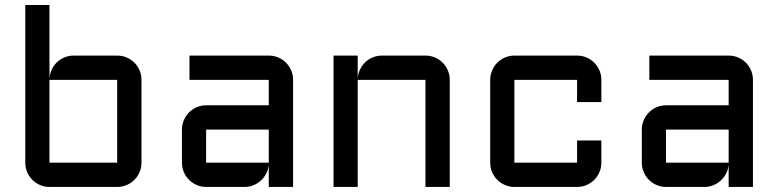

<svg xmlns="http://www.w3.org/2000/svg" viewBox="-20 -740 3081 760"><path d="M540 -96.2Q540 -76.2 532.5 -58.6Q524.9 -41 512 -28.1Q499 -15.1 481.4 -7.6Q463.9 0 443.8 0H175.8Q156.2 0 138.7 -7.6Q121.1 -15.1 108.2 -28.1Q95.2 -41 87.6 -58.6Q80.1 -76.2 80.1 -96.2V-720.2H175.8V-428.2Q176.8 -447.3 184.6 -464.1Q192.4 -481 205.3 -493.4Q218.3 -505.9 235.4 -512.9Q252.4 -520 272 -520H443.8Q463.9 -520 481.4 -512.5Q499 -504.9 512 -491.9Q524.9 -479 532.5 -461.4Q540 -443.8 540 -423.8ZM175.8 -423.8V-96.2H443.8V-423.8Z M700.2 -227.1Q700.2 -247.1 707.8 -264.4Q715.3 -281.7 728.3 -294.9Q741.2 -308.1 758.8 -315.7Q776.4 -323.2 795.9 -323.2H1043.9V-423.8H730V-520H1043.9Q1064 -520 1081.5 -512.5Q1099.1 -504.9 1112.1 -491.9Q1125 -479 1132.6 -461.4Q1140.1 -443.8 1140.1 -423.8V0H1043.9V-87.9Q1042.5 -69.8 1034.2 -53.7Q1025.9 -37.6 1012.9 -25.6Q1000 -13.7 983.4 -6.8Q966.8 0 948.2 0H795.9Q776.4 0 758.8 -7.6Q741.2 -15.1 728.3 -28.1Q715.3 -41 707.8 -58.6Q700.2 -76.2 700.2 -96.2ZM795.9 -96.2H1043.9V-227.1H795.9Z M1760.3 0H1664.1V-423.8H1396V0H1300.3V-520H1396V-428.2Q1397 -447.3 1404.8 -464.1Q1412.6 -481 1425.5 -493.4Q1438.5 -505.9 1455.6 -512.9Q1472.7 -520 1492.2 -520H1664.1Q1684.1 -520 1701.7 -512.5Q1719.2 -504.9 1732.2 -491.9Q1745.1 -479 1752.7 -461.4Q1760.3 -443.8 1760.3 -423.8Z M2016.1 -423.8V-96.2H2264.2V-184.1H2360.4V-96.2Q2360.4 -76.2 2352.8 -58.6Q2345.2 -41 2332.3 -28.1Q2319.3 -15.1 2301.8 -7.6Q2284.2 0 2264.2 0H2016.1Q1996.6 0 1979 -7.6Q1961.4 -15.1 1948.5 -28.1Q1935.5 -41 1928 -58.6Q1920.4 -76.2 1920.4 -96.2V-423.8Q1920.4 -443.8 1928 -461.4Q1935.5 -479 1948.5 -491.9Q1961.4 -504.9 1979 -512.5Q1996.6 -520 2016.1 -520H2264.2Q2284.2 -520 2301.8 -512.5Q2319.3 -504.9 2332.3 -491.9Q2345.2 -479 2352.8 -461.4Q2360.4 -443.8 2360.4 -423.8V-335.9H2264.2V-423.8Z M2520.5 -227.1Q2520.5 -247.1 2528.1 -264.4Q2535.6 -281.7 2548.6 -294.9Q2561.5 -308.1 2579.1 -315.7Q2596.7 -323.2 2616.2 -323.2H2864.3V-423.8H2550.3V-520H2864.3Q2884.3 -520 2901.9 -512.5Q2919.4 -504.9 2932.4 -491.9Q2945.3 -479 2952.9 -461.4Q2960.4 -443.8 2960.4 -423.8V0H2864.3V-87.9Q2862.8 -69.8 2854.5 -53.7Q2846.2 -37.6 2833.3 -25.6Q2820.3 -13.7 2803.7 -6.8Q2787.1 0 2768.6 0H2616.2Q2596.7 0 2579.1 -7.6Q2561.5 -15.1 2548.6 -28.1Q2535.6 -41 2528.1 -58.6Q2520.5 -76.2 2520.5 -96.2ZM2616.2 -96.2H2864.3V-227.1H2616.2Z"/></svg>

Font: Aldrich
Style: Regular
Weight: 400
Designer: Matthew Desmond
Foundry: Matthew Desmond
Version: Version 1.002 2011